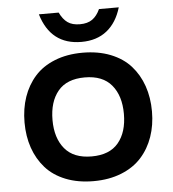

<svg xmlns="http://www.w3.org/2000/svg" viewBox="-58 -905 871 968"><g transform="rotate(-5 377.5 -421.0)"><path d="M558.1 -314.9Q558.1 -406.7 512.9 -460.9Q467.8 -515.1 377 -515.1Q286.1 -515.1 241.5 -461.2Q196.8 -407.2 196.8 -314.9Q196.8 -223.6 241.9 -169.4Q287.1 -115.2 377.9 -115.2Q468.8 -115.2 513.4 -168.9Q558.1 -222.7 558.1 -314.9ZM700.2 -314.9Q700.2 -245.6 679.7 -186.8Q659.2 -127.9 619.6 -84Q580.1 -40 517.8 -15.1Q455.6 9.8 377 9.8Q297.9 9.8 235.8 -14.9Q173.8 -39.6 134.8 -83.7Q95.7 -127.9 75.4 -186.5Q55.2 -245.1 55.2 -314.9Q55.2 -384.8 75.4 -443.6Q95.7 -502.4 134.8 -546.4Q173.8 -590.3 235.8 -615.2Q297.9 -640.1 377 -640.1Q456.1 -640.1 518.3 -615.5Q580.6 -590.8 619.9 -546.9Q659.2 -502.9 679.7 -444.1Q700.2 -385.3 700.2 -314.9ZM479 -852.1H579.1Q556.6 -775.9 505.6 -735.4Q454.6 -694.8 377 -694.8Q221.7 -694.8 174.8 -852.1H274.9Q291.5 -817.4 314.9 -800.8Q338.4 -784.2 377 -784.2Q415.5 -784.2 439.5 -801Q463.4 -817.9 479 -852.1Z"/></g></svg>

Font: Sinkin Sans 600 SemiBold
Style: Regular
Weight: 600
Designer: Keith Bates
Foundry: K-Type
Version: Sinkin Sans (version 1.0)  by Keith Bates   •   © 2014   www